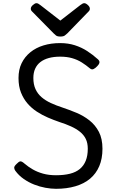

<svg xmlns="http://www.w3.org/2000/svg" viewBox="-20 -1164 730 1203"><path d="M331 19Q300 19 264.5 12.5Q229 6 194.5 -7.5Q160 -21 129 -42.5Q98 -64 76 -94Q69 -104 69 -113.5Q69 -123 84 -137Q98 -152 107.5 -153Q117 -154 136 -137Q157 -119 185.5 -102.5Q214 -86 250 -76Q286 -66 331 -66Q381 -66 418.5 -75.5Q456 -85 480.5 -105.5Q505 -126 517.5 -157.5Q530 -189 530 -232Q530 -268 517.5 -293.5Q505 -319 481.5 -338Q458 -357 425 -372Q392 -387 351 -400Q316 -412 280 -427.5Q244 -443 211 -464.5Q178 -486 152.5 -515.5Q127 -545 111.5 -584Q96 -623 96 -675Q96 -728 115.5 -768Q135 -808 170 -836.5Q205 -865 252.5 -879.5Q300 -894 357 -894Q407 -894 449 -880.5Q491 -867 526.5 -844Q562 -821 594 -792Q605 -782 603 -771.5Q601 -761 590 -750Q578 -737 566.5 -731.5Q555 -726 544 -735Q519 -756 492 -773Q465 -790 432 -799.5Q399 -809 357 -809Q317 -809 286 -800.5Q255 -792 233.5 -775.5Q212 -759 200.5 -734Q189 -709 189 -675Q189 -635 202.5 -605.5Q216 -576 240.5 -555Q265 -534 298.5 -518.5Q332 -503 372 -490Q414 -476 458.5 -457.5Q503 -439 540 -410Q577 -381 599.5 -338Q622 -295 622 -232Q622 -170 602 -123Q582 -76 544.5 -44.5Q507 -13 452.5 3Q398 19 331 19ZM508 -1144Q518 -1144 530.5 -1132.5Q543 -1121 543 -1110Q543 -1108 542.5 -1104Q542 -1100 537 -1094L402 -955Q395 -949 386.5 -942Q378 -935 358 -935Q339 -935 330.5 -942Q322 -949 316 -955L179 -1094Q174 -1100 173.5 -1104Q173 -1108 173 -1110Q173 -1121 186 -1132.5Q199 -1144 208 -1144Q215 -1144 220.5 -1140.5Q226 -1137 233 -1132L358 -1035L483 -1132Q491 -1137 496 -1140.5Q501 -1144 508 -1144Z"/></svg>

Font: Playwrite HR Lijeva
Style: Regular
Weight: 400
Designer: Veronika Burian, José Scaglione
Foundry: TypeTogether
Version: Version 1.002